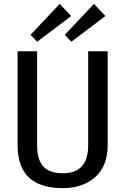

<svg xmlns="http://www.w3.org/2000/svg" viewBox="-20 -965 648 993"><path d="M305 8Q188 8 129.5 -47Q71 -102 71 -216V-700H172V-213Q172 -139 204 -104Q236 -69 305 -69Q436 -69 436 -213V-700H537V-216Q537 -161 520.5 -119Q504 -77 472.5 -49Q441 -21 398.5 -6.5Q356 8 305 8ZM348 -882 172 -749 138 -785 289 -945ZM525 -882 349 -749 315 -785 466 -945Z"/></svg>

Font: Pathway Extreme SemiCondensed Medium
Style: Regular
Weight: 500
Width: 4
Version: Version 1.001;gftools[0.9.26]